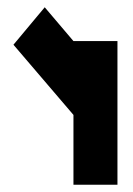

<svg xmlns="http://www.w3.org/2000/svg" viewBox="-20 -752 367 528"><path d="M103 -732 182 -639H303V-497V-244H182V-436L17 -629Z"/></svg>

Font: PatchSans
Style: PatchSans
Weight: 400
Version: Version 1.0